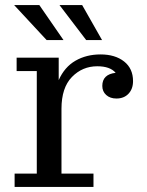

<svg xmlns="http://www.w3.org/2000/svg" viewBox="-20 -742 583 762"><path d="M165 -583 36 -722H136L232 -583ZM322 -583 216 -722H306L385 -583ZM38 0V-53H126V-460H46V-513H213V-424Q236 -476 279.5 -501Q323 -526 379 -526Q437 -526 472.5 -498Q508 -470 508 -420Q508 -389 490 -370Q472 -351 442 -351Q417 -351 401.5 -365Q386 -379 386 -401Q386 -447 439 -453Q417 -479 366 -479Q307 -479 265.5 -436.5Q224 -394 224 -310V-53H351V0Z"/></svg>

Font: Montagu Slab 16pt
Style: Regular
Weight: 400
Designer: Florian Karsten
Foundry: Florian Karsten
Version: Version 1.000; ttfautohint (v1.8.3)